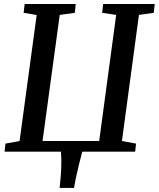

<svg xmlns="http://www.w3.org/2000/svg" viewBox="-20 -763 798 966"><path d="M280 182.5Q283.5 152 285.8 121.2Q288 90.5 288.5 60Q289 29.5 286.5 0H3L7.5 -40.5L78.5 -53.5L164.5 -687.5L99 -698.5L104 -743H361L356.5 -698.5L280.5 -688L194 -53.5H479L564.5 -688L494 -698.5L499 -743H758.5L753.5 -698.5L679 -688L593.5 -53.5L664.5 -40.5L660 0H394Q386 29.5 378.5 60Q371 90.5 364.2 121.2Q357.5 152 352.5 182.5Z"/></svg>

Font: Merriweather 24pt Medium
Style: Italic
Weight: 500
Italic angle: -7.8°
Version: Version 2.101